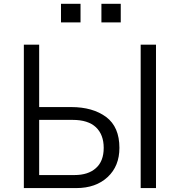

<svg xmlns="http://www.w3.org/2000/svg" viewBox="-20 -959 916 979"><path d="M101.6 0Q101.6 -182.6 101.6 -731.4Q121.1 -731.4 179.7 -731.4Q179.7 -651.4 179.7 -413.1Q220.7 -413.1 342.8 -413.1Q453.1 -413.1 521.5 -362.3Q588.9 -311.5 588.9 -205.1Q588.9 -112.3 529.3 -56.6Q468.8 0 369.1 0Q280.3 0 101.6 0ZM179.7 -66.4Q224.6 -66.4 359.4 -66.4Q429.7 -66.4 468.8 -101.6Q508.8 -136.7 508.8 -205.1Q508.8 -272.5 468.8 -310.5Q428.7 -347.7 350.6 -347.7Q293.9 -347.7 179.7 -347.7Q179.7 -277.3 179.7 -66.4ZM697.3 0Q697.3 -182.6 697.3 -731.4Q716.8 -731.4 775.4 -731.4Q775.4 -548.8 775.4 0Q755.9 0 697.3 0ZM291 -844.7Q291 -868.2 291 -939.5Q315.4 -939.5 390.6 -939.5Q390.6 -916 390.6 -844.7Q365.2 -844.7 291 -844.7ZM497.1 -844.7Q497.1 -868.2 497.1 -939.5Q521.5 -939.5 595.7 -939.5Q595.7 -916 595.7 -844.7Q571.3 -844.7 497.1 -844.7Z"/></svg>

Font: Gothic A1
Style: Regular
Weight: 400
Designer: HanYang I&C Co.,Ltd.
Version: Version 2.50